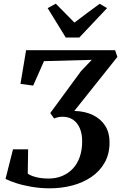

<svg xmlns="http://www.w3.org/2000/svg" viewBox="-20 -1015 656 1041"><path d="M249.5 6Q199.5 6 152.2 -2Q105 -10 68 -22Q31 -34 10 -45L50.5 -205.5H132.5L130.5 -73.5Q145.5 -62.5 174.8 -54.8Q204 -47 244 -47Q283.5 -47 316.8 -60.8Q350 -74.5 374.5 -100.2Q399 -126 412.2 -163.5Q425.5 -201 425.5 -249Q425.5 -289.5 412.8 -319.5Q400 -349.5 376.2 -365.8Q352.5 -382 319.5 -382Q305 -382 293.8 -379.2Q282.5 -376.5 273.5 -372.5L252.5 -402L419 -629L477.5 -690.5L218.5 -683.5L160 -551L91 -560L121.5 -743H604L616.5 -706.5L383 -413.5Q441.5 -412 484.2 -391Q527 -370 550.5 -332.8Q574 -295.5 574 -243.5Q574 -180.5 547.8 -133.8Q521.5 -87 475.8 -55.8Q430 -24.5 371.8 -9.2Q313.5 6 249.5 6ZM336.5 -811.5 238.5 -971 282.5 -995Q308 -969.5 333.2 -943.8Q358.5 -918 383.5 -892.5Q417 -918.5 451.5 -943.8Q486 -969 520.5 -994.5L560.5 -971L410 -811.5Z"/></svg>

Font: Merriweather 28pt SemiBold
Style: Italic
Weight: 600
Italic angle: -7.8°
Version: Version 2.101